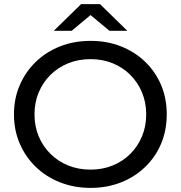

<svg xmlns="http://www.w3.org/2000/svg" viewBox="-20 -907 880 935"><path d="M421 8Q341 8 272.5 -19Q204 -46 154 -94.5Q104 -143 76 -208Q48 -273 48 -350Q48 -427 76 -492Q104 -557 154 -605.5Q204 -654 272 -681Q340 -708 421 -708Q501 -708 568.5 -681.5Q636 -655 686.5 -606.5Q737 -558 764.5 -493Q792 -428 792 -350Q792 -272 764.5 -207Q737 -142 686.5 -93.5Q636 -45 568.5 -18.5Q501 8 421 8ZM421 -81Q479 -81 528.5 -101Q578 -121 614.5 -157.5Q651 -194 671.5 -243Q692 -292 692 -350Q692 -408 671.5 -457Q651 -506 614.5 -542.5Q578 -579 528.5 -599Q479 -619 421 -619Q362 -619 312.5 -599Q263 -579 226 -542.5Q189 -506 168.5 -457Q148 -408 148 -350Q148 -292 168.5 -243Q189 -194 226 -157.5Q263 -121 312.5 -101Q362 -81 421 -81ZM242 -757 375 -887H467L600 -757H513L381 -867H461L329 -757Z"/></svg>

Font: MOST Montserrat Medium
Style: Regular
Weight: 500
Designer: Julieta Ulanovsky
Foundry: Julieta Ulanovsky
Version: Version 8.000;March 11, 2024;FontCreator 15.0.0.2926 64-bit